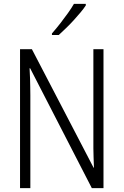

<svg xmlns="http://www.w3.org/2000/svg" viewBox="-20 -967 635 987"><path d="M512 0H452L135 -616H132Q134 -587 134.5 -563Q135 -539 135.5 -519Q136 -499 136 -478V0H83V-714H144L461 -105H463Q462 -135 461 -159.5Q460 -184 460 -204.5Q460 -225 460 -243V-714H512ZM421 -939Q410 -922 393.5 -902.5Q377 -883 358 -862Q339 -841 319 -822Q299 -803 282 -787H247V-795Q269 -820 290 -847Q311 -874 329.5 -900Q348 -926 360 -947H421Z"/></svg>

Font: Noto Sans Bengali Condensed Light
Style: Regular
Weight: 300
Width: 3
Designer: Jelle Bosma - Monotype Design Team
Foundry: Monotype Imaging Inc.
Version: Version 2.003